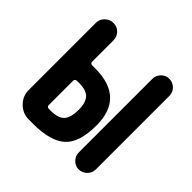

<svg xmlns="http://www.w3.org/2000/svg" viewBox="-139 -649 778 778"><g transform="rotate(45 250.0 -260.0)"><path d="M362.3 -48.8V-470.7Q362.3 -490.2 376.5 -504.9Q390.6 -519.5 410.6 -519.5Q430.7 -519.5 445.3 -505.4Q460 -491.2 460 -470.7V-48.8Q460 -29.3 445.3 -14.6Q430.7 0 410.6 0Q390.6 0 376.5 -14.6Q362.3 -29.3 362.3 -48.8ZM161.1 -87.9Q206.1 -87.9 223.1 -107.4Q240.2 -127 240.2 -171.9Q240.2 -210.9 223.1 -230Q206.1 -249 164.1 -249H153.3Q141.6 -249 140.6 -238.3V-98.6Q140.6 -87.9 153.3 -87.9ZM168 -336.9Q335.9 -336.9 335.9 -176.8Q335.9 -79.1 292.5 -39.6Q249 0 150.4 0H125Q89.8 0 64.9 -24.9Q40 -49.8 40 -85V-468.8Q40 -490.2 55.2 -504.9Q70.3 -519.5 91.3 -519.5Q112.3 -519.5 126.5 -504.9Q140.6 -490.2 140.6 -468.8V-347.7Q140.6 -336.9 153.3 -336.9Z"/></g></svg>

Font: Rounded-X Mgen+ 2m medium
Style: Regular
Weight: 500
Designer: [Source Han Sans]
Ryoko NISHIZUKA  (kana & ideographs); Paul D. Hunt (Latin, Greek & Cyrillic); Wenlong ZHANG  (bopomofo
Version: Version 1.059.20150602